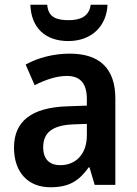

<svg xmlns="http://www.w3.org/2000/svg" viewBox="-20 -779 576 809"><path d="M433 -759H362C356 -708 315 -694 270 -694C218 -694 183 -706 179 -759H108C111 -663 170 -606 268 -606C364 -606 429 -667 433 -759ZM274 -553C204 -553 139 -535 88 -507L126 -420C172 -443 217 -459 262 -459C316 -459 346 -430 346 -361V-334L263 -331C114 -326 39 -269 39 -157C39 -53 98 10 192 10C271 10 312 -16 354 -74H357L379 0H466V-364C466 -490 400 -553 274 -553ZM289 -255 346 -257V-209C346 -128 298 -83 234 -83C191 -83 162 -106 162 -158C162 -217 196 -251 289 -255Z"/></svg>

Font: Noto Sans Devanagari UI SemiCondensed SemiBold
Style: Regular
Weight: 600
Width: 4
Designer: Jelle Bosma - Monotype Design Team
Foundry: Monotype Imaging Inc.
Version: Version 2.004